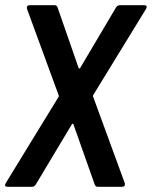

<svg xmlns="http://www.w3.org/2000/svg" viewBox="-26 -720 586 740"><path d="M3 0H97C103 0 108 -3 112 -9L251 -241C253 -244 255 -244 257 -241L339 -9C341 -3 345 0 351 0H444C453 0 457 -5 455 -14L333 -347C332 -350 332 -350 333 -353L537 -686C542 -695 539 -700 530 -700H436C430 -700 425 -697 421 -691L283 -458C281 -455 279 -455 277 -458L196 -691C194 -697 190 -700 184 -700H89C80 -700 76 -695 78 -686L200 -353C201 -350 201 -350 200 -347L-4 -14C-9 -5 -6 0 3 0Z"/></svg>

Font: Barlow Semi Condensed SemiBold
Style: Italic
Weight: 600
Width: 4
Italic angle: -7°
Designer: Jeremy Tribby
Foundry: Tribby Type
Version: Version 1.422;hotconv 1.0.109;makeotfexe 2.5.65596